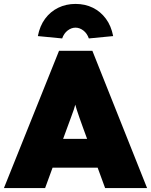

<svg xmlns="http://www.w3.org/2000/svg" viewBox="-40 -959 770 979"><path d="M-20 0 261 -700H431L710 0H496L384 -306Q373 -337 365 -359Q357 -381 351 -400.5Q345 -420 339 -442.5Q333 -465 327 -496H361Q355 -465 349 -442.5Q343 -420 336.5 -400.5Q330 -381 321.5 -359Q313 -337 302 -306L190 0ZM120 -104 183 -251H508L565 -104ZM277 -763 153 -775Q163 -827 190 -863.5Q217 -900 257 -919.5Q297 -939 345 -939Q394 -939 433.5 -919.5Q473 -900 500 -863.5Q527 -827 537 -775L413 -763Q404 -789 385 -803.5Q366 -818 345 -818Q324 -818 305 -803.5Q286 -789 277 -763Z"/></svg>

Font: Lexend Deca Black
Style: Regular
Weight: 900
Designer: Bonnie Shaver-Troup, Thomas Jockin
Foundry: Lexend
Version: Version 1.007